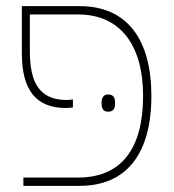

<svg xmlns="http://www.w3.org/2000/svg" viewBox="-20 -604 565 624"><path d="M56 0H239C390 0 472 -103 472 -292C472 -475 394 -584 239 -584H51V-431C51 -314 95 -253 194 -253C203 -253 211 -254 217 -255V-281C211 -280 205 -279 197 -279C107 -279 77 -337 77 -438V-557H234C369 -557 445 -460 445 -292C445 -119 373 -27 234 -27H56ZM310 -269C310 -254 314 -241 331 -241C351 -241 354 -254 354 -269C354 -284 351 -297 331 -297C315 -297 310 -284 310 -269Z"/></svg>

Font: Noto Sans Hebrew SemiCondensed Thin
Style: Regular
Weight: 100
Width: 4
Designer: Monotype Design Team
Foundry: Monotype Imaging Inc.
Version: Version 2.004